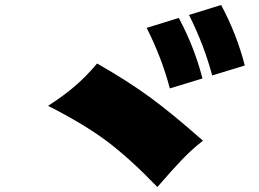

<svg xmlns="http://www.w3.org/2000/svg" viewBox="-20 -871 1040 771"><path d="M795 -306Q751 -272 709.5 -228.5Q668 -185 612 -120Q500 -236 408.5 -304.5Q317 -373 173 -446Q237 -487 283 -527Q329 -567 370 -616Q496 -544 585 -478.5Q674 -413 795 -306ZM832 -568Q800 -689 739 -811L868 -851Q931 -733 963 -608ZM662 -516Q630 -638 569 -759L698 -799Q761 -681 793 -556Z"/></svg>

Font: Mantou Sans
Style: Regular
Weight: 400
Designer: Mant0u / artakana
Foundry: Mant0u / artakana
Version: Version 1.001;October 22, 2023;FontCreator 14.0.0.2901 64-bi